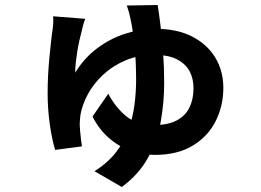

<svg xmlns="http://www.w3.org/2000/svg" viewBox="-20 -652 1040 766"><path d="M320 -577Q315 -564 311 -549Q307 -534 305 -524Q301 -509 296.5 -489.5Q292 -470 288.5 -448Q285 -426 282.5 -404Q280 -382 280 -362Q316 -421 368.5 -460Q421 -499 481 -518Q541 -537 601 -537Q687 -537 747 -506Q807 -475 839 -422Q871 -369 871 -301Q871 -230 840.5 -169Q810 -108 749 -71Q688 -34 597 -34Q549 -34 501.5 -50.5Q454 -67 414.5 -101.5Q375 -136 349 -187L412 -278Q441 -223 484 -188Q527 -153 593 -153Q650 -153 685 -171.5Q720 -190 736 -223.5Q752 -257 752 -300Q752 -338 736.5 -367.5Q721 -397 686.5 -415Q652 -433 596 -433Q532 -433 480.5 -411Q429 -389 391 -353.5Q353 -318 330.5 -276Q308 -234 301 -194Q300 -184 299 -174.5Q298 -165 298 -155Q298 -148 299.5 -131Q301 -114 303 -96.5Q305 -79 307 -68L200 -54Q187 -96 178.5 -157.5Q170 -219 170 -279Q170 -317 172 -354.5Q174 -392 177.5 -426.5Q181 -461 184 -489Q187 -517 190 -535Q192 -549 192.5 -563Q193 -577 192 -587ZM609 -632Q614 -602 620 -553Q626 -504 630.5 -444.5Q635 -385 635 -322Q635 -244 621.5 -168Q608 -92 571.5 -24.5Q535 43 466 94L357 31Q411 -3 443.5 -45.5Q476 -88 493 -136Q510 -184 516.5 -234Q523 -284 523 -333Q523 -407 516.5 -470.5Q510 -534 501 -575Q498 -590 494.5 -603Q491 -616 486 -630Z"/></svg>

Font: Noto Sans SC Thin
Style: Bold
Weight: 700
Version: Version 2.004-H2;hotconv 1.0.118;makeotfexe 2.5.65603